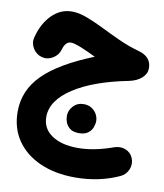

<svg xmlns="http://www.w3.org/2000/svg" viewBox="-89 -532 817 956"><g transform="rotate(10 320.0 -53.5)"><path d="M197.8 -459.5Q232.9 -459.5 273.7 -444.1Q314.5 -428.7 359.9 -406.2Q405.3 -383.8 454.8 -361.1Q504.4 -338.4 557.6 -323.7Q623.5 -305.7 623.5 -247.6Q623.5 -219.7 600.3 -198.5Q577.1 -177.2 538.1 -168.9Q361.8 -134.3 262 -69.1Q162.1 -3.9 162.1 79.1Q162.1 138.2 211.4 171.4Q260.7 204.6 342.8 204.6Q425.3 204.6 520.5 169.9Q550.8 159.2 577.9 169.7Q605 180.2 616.2 207Q627.9 235.4 616.5 263.9Q605 292.5 577.1 305.2Q475.6 351.6 355 351.6Q253.9 351.6 177.7 317.9Q101.6 284.2 59.3 222.7Q17.1 161.1 17.1 77.6Q17.1 -30.3 97.2 -109.9Q177.2 -189.5 347.7 -257.3Q308.6 -276.9 272.5 -291.5Q236.3 -306.2 219.2 -306.2Q204.6 -306.2 194.8 -294.9Q185.1 -283.7 179.7 -264.2Q171.4 -234.9 144.5 -218.8Q117.7 -202.6 88.9 -210Q59.6 -217.8 43.2 -244.6Q26.9 -271.5 34.7 -300.8Q53.2 -372.6 96.7 -416Q140.1 -459.5 197.8 -459.5ZM262.2 56.6Q262.2 28.8 282.7 6.6Q303.2 -15.6 335 -15.6Q357.9 -15.6 373.8 -5.9Q389.6 3.9 398.9 18.1Q410.6 37.6 410.6 56.6Q410.6 71.3 404.3 88.6Q397.9 106 381.6 118.4Q365.2 130.9 335.9 130.9Q305.7 130.9 290 118.2Q274.4 105.5 268.1 88.9Q262.2 72.8 262.2 56.6Z"/></g></svg>

Font: Mikhak-FD ExtraBold
Style: Regular
Weight: 800
Designer: Amin Abedi
Version: Version 3.2